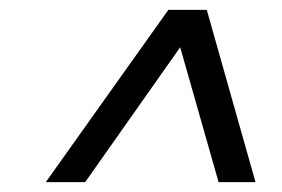

<svg xmlns="http://www.w3.org/2000/svg" viewBox="-20 -720 573 390"><path d="M73 -350 322 -700H400L499 -350H424L346 -624L153 -350Z"/></svg>

Font: Rosa Sans
Style: Italic
Weight: 400
Italic angle: -12°
Designer: Pentagram / MCKL
Foundry: Pentagram / MCKL
Version: Version 1.005;September 16, 2019;FontCreator 11.5.0.2425 64-